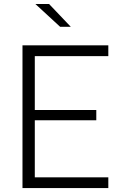

<svg xmlns="http://www.w3.org/2000/svg" viewBox="-20 -962 660 982"><path d="M95 0V-730H158V0ZM534 0H137.5V-55H534ZM472.5 -347H137.5V-399.5H472.5ZM137.5 -675V-730H534V-675ZM287.5 -825 161 -941.5H231L342 -825Z"/></svg>

Font: Monaspace Neon Var ExtraLight
Style: Regular
Weight: 200
Designer: Riley Cran and the Lettermatic Team
Version: Version 1.200 (Monaspace Neon Var)